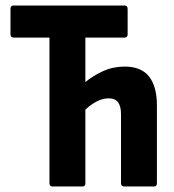

<svg xmlns="http://www.w3.org/2000/svg" viewBox="-20 -675 631 695"><path d="M170 0Q159 0 159 -12V-539H29Q18 -539 18 -551V-643Q18 -655 29 -655H431Q442 -655 442 -643V-551Q442 -539 431 -539H289V-378Q317 -401 353 -417.5Q389 -434 432 -434Q491 -434 519.5 -398Q548 -362 548 -294V-12Q548 0 538 0H430Q418 0 418 -12V-262Q418 -290 407.5 -304.5Q397 -319 373 -319Q352 -319 330.5 -308Q309 -297 289 -278V-12Q289 0 279 0Z"/></svg>

Font: Sofia Sans Condensed ExtraBold
Style: Regular
Weight: 800
Designer: Botio Nikoltchev, Ani Petrova
Foundry: lettersoup
Version: Version 4.101